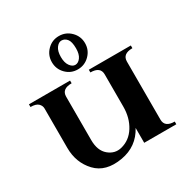

<svg xmlns="http://www.w3.org/2000/svg" viewBox="-179 -934 1080 1108"><g transform="rotate(-30 361.0 -380.0)"><path d="M288 -525V-507Q222 -507 222 -456V-167Q222 -96 262 -62.5Q302 -29 350 -41Q410 -56 444.5 -111.5Q479 -167 479 -241V-456Q479 -507 413 -507V-525H693V-507Q627 -507 627 -456V-69Q627 -18 693 -18V0H479V-99Q428 -4 320 15Q205 35 142.5 -31.5Q80 -98 80 -197V-459Q80 -478 65 -492.5Q50 -507 14 -507V-525ZM438.5 -747.5Q471 -715 471 -669Q471 -623 438.5 -590.5Q406 -558 360 -558Q314 -558 282 -590.5Q250 -623 250 -669Q250 -715 282 -747.5Q314 -780 360 -780Q406 -780 438.5 -747.5ZM411 -669Q411 -714 396 -732Q381 -750 360 -750Q341 -750 325.5 -729Q310 -708 310 -669Q310 -631 325.5 -609.5Q341 -588 360 -588Q380 -588 395.5 -609Q411 -630 411 -669Z"/></g></svg>

Font: Uncial Antiqua
Style: Regular
Weight: 400
Designer: Astigmatic (AOETI)
Foundry: Astigmatic (AOETI)
Version: Version 1.000